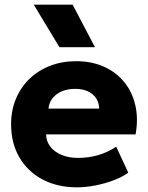

<svg xmlns="http://www.w3.org/2000/svg" viewBox="-20 -787 634 822"><path d="M309.5 15Q225.5 15 162 -18.8Q98.5 -52.5 63 -113.2Q27.5 -174 27.5 -255.5Q27.5 -314.5 48.2 -364Q69 -413.5 106.2 -449.5Q143.5 -485.5 194.2 -505.2Q245 -525 306 -525Q373 -525 425.5 -501.2Q478 -477.5 512.2 -435.2Q546.5 -393 559.5 -335.8Q572.5 -278.5 560.5 -211.5H177.5Q178 -181.5 195.5 -159Q213 -136.5 243.5 -123.8Q274 -111 314.5 -111Q359.5 -111 400 -122.8Q440.5 -134.5 477.5 -159L529 -48Q505.5 -30 468.2 -15.8Q431 -1.5 389.2 6.8Q347.5 15 309.5 15ZM187.5 -322H404.5Q403.5 -360.5 376 -383.5Q348.5 -406.5 301.5 -406.5Q254 -406.5 222.8 -383.5Q191.5 -360.5 187.5 -322ZM234.5 -585 124.5 -767H291L386.5 -585Z"/></svg>

Font: Geologica Cursive
Style: Bold
Weight: 700
Designer: Sindre Bremnes, Frode Helland
Foundry: Monokrom Skriftforlag AS
Version: Version 1.010;gftools[0.9.28]